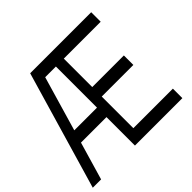

<svg xmlns="http://www.w3.org/2000/svg" viewBox="-189 -971 1258 1258"><g transform="rotate(-45 439.5 -342.0)"><path d="M390.6 -195.3H154.3L77.1 68.4H0L240.2 -752H805.7V-664.1H463.9V-400.4H756.8V-312.5H463.9V-19.5H830.1V68.4H390.6ZM390.6 -664.1H291.5L180.2 -283.2H390.6Z"/></g></svg>

Font: Gap Sans
Style: Bold
Weight: 400
Designer: Alexandre Liziard and Etienne Ozeray
Foundry: Interstices.io
Version: Version 1.610